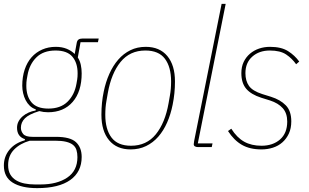

<svg xmlns="http://www.w3.org/2000/svg" viewBox="-34 -760 1595 992"><path d="M388 51Q388 128 329 170Q270 212 158 212Q77 212 31.5 183.5Q-14 155 -14 95Q-14 49 14.5 14Q43 -21 94 -35L95 -41Q54 -54 54 -100Q54 -118 62 -133Q70 -148 83.5 -159.5Q97 -171 114 -178.5Q131 -186 150 -189L151 -195Q133 -201 120 -213.5Q107 -226 98.5 -242.5Q90 -259 85.5 -278.5Q81 -298 81 -317Q81 -363 93.5 -400.5Q106 -438 129 -464Q152 -490 184 -504Q216 -518 254 -518Q286 -518 310.5 -508Q335 -498 352 -481L362 -536Q364 -550 371.5 -555.5Q379 -561 393 -561H476L472 -542H382L368 -463Q379 -446 383.5 -425Q388 -404 388 -381Q388 -287 341.5 -233.5Q295 -180 214 -180Q191 -180 169 -186Q116 -170 95 -149Q74 -128 74 -100Q74 -82 86 -67.5Q98 -53 134 -53H255Q329 -53 358.5 -25.5Q388 2 388 51ZM366 52Q366 31 361 15Q356 -1 343 -11.5Q330 -22 307.5 -27.5Q285 -33 251 -33H120Q70 -19 39 12.5Q8 44 8 93Q8 122 19 141Q30 160 49 171.5Q68 183 93 188Q118 193 146 193H176Q261 193 313.5 157.5Q366 122 366 52ZM216 -199Q279 -199 315 -234.5Q351 -270 361 -327Q366 -353 366.5 -364Q367 -375 367 -381Q367 -435 340 -467Q313 -499 253 -499Q190 -499 154 -463.5Q118 -428 108 -371Q103 -345 102.5 -334Q102 -323 102 -317Q102 -263 129 -231Q156 -199 216 -199Z M641 12Q569 12 529.5 -35.5Q490 -83 490 -167Q490 -231 502 -287Q512 -336 531 -378.5Q550 -421 577 -452Q604 -483 639.5 -500.5Q675 -518 719 -518Q791 -518 830.5 -470.5Q870 -423 870 -339Q870 -277 858 -219Q848 -169 829.5 -127Q811 -85 784 -54Q757 -23 721 -5.5Q685 12 641 12ZM643 -7Q723 -7 771 -66Q819 -125 837 -227L844 -267Q850 -300 850 -339Q850 -414 818 -456.5Q786 -499 717 -499Q637 -499 589 -440Q541 -381 523 -279L516 -239Q510 -206 510 -167Q510 -92 542 -49.5Q574 -7 643 -7Z M990 0Q980 0 973.5 -3.5Q967 -7 967 -15Q967 -21 969 -31L1111 -740H1132L988 -19H1064L1060 0Z M1317 12Q1257 12 1216 -11.5Q1175 -35 1144 -83L1161 -95Q1190 -49 1227.5 -28Q1265 -7 1317 -7Q1376 -7 1413 -39.5Q1450 -72 1450 -132Q1450 -175 1427 -201Q1404 -227 1361 -241L1316 -255Q1263 -272 1238 -301.5Q1213 -331 1213 -382Q1213 -415 1225 -440Q1237 -465 1257.5 -482.5Q1278 -500 1304.5 -509Q1331 -518 1361 -518Q1419 -518 1454 -496Q1489 -474 1512 -442L1496 -428Q1475 -458 1444.5 -478.5Q1414 -499 1360 -499Q1305 -499 1269.5 -467.5Q1234 -436 1234 -382Q1234 -342 1252.5 -316Q1271 -290 1321 -274L1366 -260Q1414 -245 1442.5 -216Q1471 -187 1471 -133Q1471 -97 1458.5 -70Q1446 -43 1425 -24.5Q1404 -6 1376 3Q1348 12 1317 12Z"/></svg>

Font: IBM Plex Sans Condensed Thin
Style: Italic
Weight: 100
Width: 3
Italic angle: -11°
Designer: Mike Abbink, Paul van der Laan, Pieter van Rosmalen
Foundry: Bold Monday
Version: Version 1.3